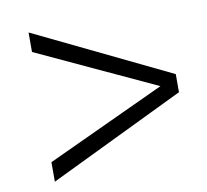

<svg xmlns="http://www.w3.org/2000/svg" viewBox="-65 -671 722 669"><g transform="rotate(-10 296.5 -336.0)"><path d="M77 -141 497 -336 77 -531V-600L557 -368V-304L77 -72Z"/></g></svg>

Font: Libre Baskerville
Style: Bold
Weight: 700
Designer: Pablo Impallari, Rodrigo Fuenzalida
Foundry: Pablo Impallari, Rodrigo Fuenzalida
Version: Version 1.051; ttfautohint (v1.8.4.7-5d5b)